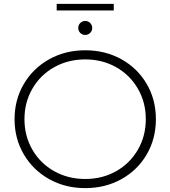

<svg xmlns="http://www.w3.org/2000/svg" viewBox="-20 -964 878 989"><path d="M419 5Q316 5 233 -41.5Q150 -88 102.5 -169Q55 -250 55 -350Q55 -450 102.5 -531Q150 -612 233 -658.5Q316 -705 419 -705Q522 -705 605 -659Q688 -613 735.5 -532Q783 -451 783 -350Q783 -249 735.5 -168Q688 -87 605 -41Q522 5 419 5ZM419 -42Q507 -42 578 -82Q649 -122 690 -192.5Q731 -263 731 -350Q731 -437 690 -507.5Q649 -578 578 -618Q507 -658 419 -658Q331 -658 259.5 -618Q188 -578 147 -507.5Q106 -437 106 -350Q106 -263 147 -192.5Q188 -122 259.5 -82Q331 -42 419 -42ZM419 -784Q404 -784 393.5 -794.5Q383 -805 383 -820Q383 -835 393.5 -845.5Q404 -856 419 -856Q434 -856 444.5 -845.5Q455 -835 455 -820Q455 -805 444.5 -794.5Q434 -784 419 -784ZM272 -944H566V-910H272Z"/></svg>

Font: Hilab Light
Style: Regular
Weight: 300
Designer: Cristianderson Lima
Foundry: Cristianderson
Version: Version 1.0